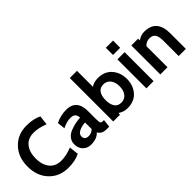

<svg xmlns="http://www.w3.org/2000/svg" viewBox="63 -1540 2343 2343"><g transform="rotate(-45 1235.0 -368.0)"><path d="M380 14Q228 14 131.5 -86.5Q35 -187 35 -350Q35 -513 131.5 -613.5Q228 -714 380 -714Q495 -714 579 -673L565 -551Q464 -591 380 -591Q281 -591 228 -525Q175 -459 175 -350Q175 -241 228 -175Q281 -109 380 -109Q464 -109 565 -149L579 -27Q495 14 380 14Z M1096 -92 1085 10H1040Q959 10 928 -48Q876 10 775 10Q713 10 671.5 -30.5Q630 -71 630 -140Q630 -190 659.5 -226.5Q689 -263 736 -281.5Q783 -300 826.5 -309Q870 -318 911 -319Q909 -363 888.5 -382Q868 -401 821 -401Q761 -401 684 -363L673 -464Q764 -508 855 -508Q1036 -508 1036 -307V-172Q1036 -118 1044 -105Q1052 -92 1080 -92ZM912 -121V-235Q852 -232 806 -209Q760 -186 760 -145Q760 -85 827 -85Q875 -85 912 -121Z M1405 10Q1337 10 1282 -28L1280 0H1164V-750H1288V-475Q1338 -508 1405 -508Q1520 -508 1585 -433.5Q1650 -359 1650 -249Q1650 -139 1585 -64.5Q1520 10 1405 10ZM1397 -406Q1339 -406 1310.5 -364Q1282 -322 1282 -249Q1282 -176 1310.5 -134Q1339 -92 1397 -92Q1456 -92 1489.5 -135Q1523 -178 1523 -249Q1523 -320 1489.5 -363Q1456 -406 1397 -406Z M1860 -576H1736V-700H1860ZM1860 0H1736V-500H1860Z M2417 0H2293V-269Q2293 -339 2269.5 -372.5Q2246 -406 2194 -406Q2137 -406 2100 -363V0H1976V-500H2092L2094 -470Q2146 -508 2204 -508Q2417 -508 2417 -269Z"/></g></svg>

Font: Cabin
Style: Bold
Weight: 700
Designer: Pablo Impallari
Foundry: Pablo Impallari. www.impallari.com Igino Marini. www.ikern.com
Version: Version 1.005